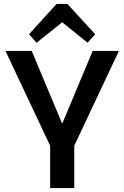

<svg xmlns="http://www.w3.org/2000/svg" viewBox="-20 -960 635 980"><path d="M8 -700H142L296 -332H299L453 -700H587L358 -214H237ZM236 -270H359V0H236ZM128 -785 269 -940H324L466 -785L427 -742L263 -874H332L167 -742Z"/></svg>

Font: Pathway Extreme 28pt SemiBold
Style: Regular
Weight: 600
Designer: Eduardo Rodriguez Tunni
Foundry: Eduardo Rodriguez Tunni
Version: Version 1.001;gftools[0.9.26]